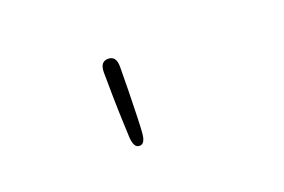

<svg xmlns="http://www.w3.org/2000/svg" viewBox="-47 -790 712 481"><g transform="rotate(-20 309.5 -550.0)"><path d="M260.5 -434.5Q252.5 -434.5 248.5 -441.8Q244.5 -449 243.5 -462.5Q243 -473 241.8 -503.8Q240.5 -534.5 239.8 -571.5Q239 -608.5 239 -637.5Q239 -652 244.2 -659.2Q249.5 -666.5 260.5 -666.5Q271.5 -666.5 276.8 -659.2Q282 -652 282 -637.5Q282 -607 281.2 -570.2Q280.5 -533.5 279.5 -503.2Q278.5 -473 277.5 -462.5Q276.5 -449 272.5 -441.8Q268.5 -434.5 260.5 -434.5Z"/></g></svg>

Font: Sono ExtraLight Monospace ExtraLight
Style: Regular
Weight: 250
Version: Version 2.112